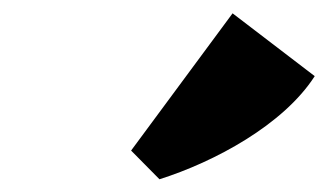

<svg xmlns="http://www.w3.org/2000/svg" viewBox="-20 -924 497 291"><path d="M221.7 -652.3C305.2 -678.7 409.7 -734.9 457 -808.6L332.5 -903.8L178.7 -695.8Z"/></svg>

Font: Merriweather
Style: Heavy
Weight: 900
Designer: Eben Sorkin ( eben@eyebytes.com )
Foundry: Sorkin Type Co.
Version: Version 1.003